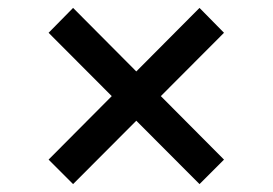

<svg xmlns="http://www.w3.org/2000/svg" viewBox="-20 -549 690 486"><path d="M165 -83 103 -145 485 -529 547 -466ZM485 -83 103 -466 165 -529 547 -145Z"/></svg>

Font: Azeret Mono Thin
Style: Regular
Weight: 400
Version: Version 1.002